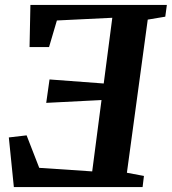

<svg xmlns="http://www.w3.org/2000/svg" viewBox="-20 -763 700 783"><path d="M36.5 0 16 -202.5 88.5 -211 140 -78.5 356 -64 394 -355 168.5 -343.5 182 -439 403 -422.5 438 -690.5 212 -679.5 180 -571H100.5L104 -743H660.5L654 -695L582.5 -683L497.5 -58.5L567 -45.5L561.5 0Z"/></svg>

Font: Merriweather 24pt
Style: Bold Italic
Weight: 700
Italic angle: -7.8°
Designer: Eben Sorkin
Foundry: Eben Sorkin
Version: Version 2.101